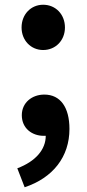

<svg xmlns="http://www.w3.org/2000/svg" viewBox="-20 -577 365 810"><path d="M162 -366C215 -366 254 -407 254 -461C254 -516 215 -557 162 -557C110 -557 71 -516 71 -461C71 -407 110 -366 162 -366ZM84 213C204 173 273 84 273 -33C273 -124 235 -178 167 -178C115 -178 72 -144 72 -91C72 -35 116 -4 164 -4C167 -4 170 -4 173 -4C173 54 130 104 53 133Z"/></svg>

Font: Noto Sans CJK KR Bold
Style: Regular
Weight: 700
Designer: Ryoko NISHIZUKA (kana & ideographs); Paul D. Hunt (Latin, Greek & Cyrillic); Wenlong ZHANG (bopomofo); Sandoll Communica
Foundry: Adobe Systems Incorporated
Version: Version 1.004;PS 1.004;hotconv 1.0.82;makeotf.lib2.5.63406